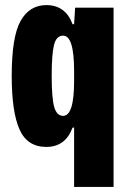

<svg xmlns="http://www.w3.org/2000/svg" viewBox="-20 -567 499 754"><path d="M271 167V-66H265Q237 10 162 10Q87 10 56.5 -59Q26 -128 26 -269Q26 -423 61 -485Q96 -547 162 -547Q237 -547 265 -472H271L275 -537H426V167ZM228 -112Q271 -112 271 -249V-288Q271 -427 228 -427Q201 -427 192 -390Q183 -353 183 -269Q183 -181 193 -146.5Q203 -112 228 -112Z"/></svg>

Font: Mona Sans Condensed ExtraBold
Style: Regular
Weight: 800
Width: 3
Designer: Deni Anggara
Foundry: GitHub
Version: Version 1.001;gftools[0.9.33]